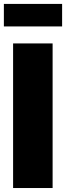

<svg xmlns="http://www.w3.org/2000/svg" viewBox="-21 -946 333 966"><path d="M243.7 -727.5V0H44.9V-727.5ZM291.5 -926.3V-813H-1.5V-926.3Z"/></svg>

Font: Inter 18pt Black
Style: Regular
Weight: 900
Designer: Rasmus Andersson
Foundry: rsms
Version: Version 4.001;git-66647c0bb